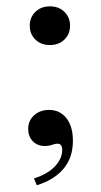

<svg xmlns="http://www.w3.org/2000/svg" viewBox="-20 -447 311 592"><path d="M93.5 124.2 84.7 103.2Q127.4 89.5 149.6 65.7Q171.8 41.9 171.8 15.3Q171.8 -4 157.3 -4Q150 -4 140.3 -0.4Q130.6 3.2 118.5 3.2Q95.2 3.2 81 -11.7Q66.9 -26.6 66.9 -49.2Q66.9 -75 85.1 -91.5Q103.2 -108.1 131.5 -108.1Q164.5 -108.1 184.7 -82.7Q204.8 -57.3 204.8 -12.9Q204.8 38.7 176.2 73Q147.6 107.3 93.5 124.2ZM133.9 -308.1Q106.5 -308.1 89.1 -325Q71.8 -341.9 71.8 -367.7Q71.8 -393.5 89.1 -410.5Q106.5 -427.4 133.9 -427.4Q161.3 -427.4 178.6 -410.5Q196 -393.5 196 -367.7Q196 -341.9 178.6 -325Q161.3 -308.1 133.9 -308.1Z"/></svg>

Font: Playfair
Style: Regular
Weight: 400
Designer: Claus Eggers Sørensen
Foundry: Claus Eggers Sørensen
Version: Version 2.001;gftools[0.9.30]